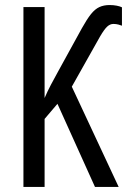

<svg xmlns="http://www.w3.org/2000/svg" viewBox="-20 -742 513 762"><path d="M415 -722Q430 -722 443 -719.5Q456 -717 464 -713V-640Q459 -642 450 -644.5Q441 -647 430 -647Q417 -647 405.5 -636.5Q394 -626 377 -597L265 -398L451 0H357L208 -330L157 -270V0H73V-714H157V-353Q168 -379 182 -405.5Q196 -432 211 -459L305 -630Q325 -666 341 -686Q357 -706 374.5 -714Q392 -722 415 -722Z"/></svg>

Font: Noto Sans ExtraCondensed
Style: Regular
Weight: 400
Width: 2
Designer: Monotype Design Team
Foundry: Monotype Imaging Inc.
Version: Version 2.013